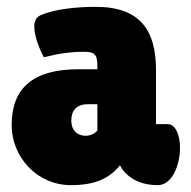

<svg xmlns="http://www.w3.org/2000/svg" viewBox="-20 -530 557 560"><path d="M435 -168V-326C435 -442 388 -510 260 -510C204 -510 140 -504 97 -485C84 -478 80 -467 80 -452C80 -433 87 -410 94 -393C98 -382 103 -372 108 -363L143 -371C164 -375 193 -379 222 -379C255 -379 264 -373 264 -338V-328H209C76 -328 14 -273 14 -165C14 -73 87 10 187 10C256 10 299 -9 330 -48C335 -37 343 -27 353 -19C370 -4 397 10 440 10C483 10 505 -50 505 -99C505 -136 492 -168 469 -168ZM188 -179C188 -207 203 -226 236 -226H264V-149C254 -139 243 -134 230 -134C207 -134 188 -148 188 -179Z"/></svg>

Font: Lilita 2
Style: Regular
Weight: 400
Designer: Juan Montoreano
Foundry: Juan Montoreano
Version: Version 2.001